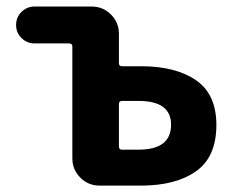

<svg xmlns="http://www.w3.org/2000/svg" viewBox="-20 -580 738 600"><path d="M291 0Q255.9 0 231 -24.9Q206.1 -49.8 206.1 -85V-434.6Q206.1 -444.3 196.3 -444.3H87.9Q64.5 -444.3 47.4 -460.9Q30.3 -477.5 30.3 -502Q30.3 -526.4 47.4 -543Q64.5 -559.6 87.9 -559.6H266.6Q301.8 -559.6 326.7 -534.7Q351.6 -509.8 351.6 -474.6V-382.8Q351.6 -373 361.3 -373H420.9Q529.3 -373 592.8 -329.1Q656.2 -285.2 656.2 -189.5Q656.2 -89.8 592.8 -44.9Q529.3 0 420.9 0ZM351.6 -122.1Q351.6 -112.3 361.3 -112.3H413.1Q514.6 -112.3 514.6 -190.4Q514.6 -264.6 413.1 -264.6H361.3Q351.6 -264.6 351.6 -254.9Z"/></svg>

Font: Gen Jyuu GothicX Bold
Style: Bold
Weight: 700
Designer: Ryoko NISHIZUKA (kana &amp; ideographs); Paul D. Hunt (Latin, Greek &amp; Cyrillic); Wenlong ZHANG (bopomofo); Sandoll C
Version: Version 1.058.20140828